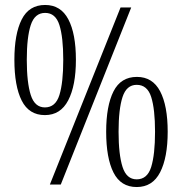

<svg xmlns="http://www.w3.org/2000/svg" viewBox="-20 -744 733 774"><path d="M161 -280Q97 -280 67.5 -338.5Q38 -397 38 -503Q38 -607 67.5 -665.5Q97 -724 162 -724Q225 -724 255.5 -666Q286 -608 286 -503Q286 -399 255 -339.5Q224 -280 161 -280ZM181 0 466 -714H509L225 0ZM161 -311Q204 -311 219.5 -361Q235 -411 235 -503Q235 -594 219.5 -643Q204 -692 162 -692Q120 -692 104 -643Q88 -594 88 -503Q88 -411 104 -361Q120 -311 161 -311ZM531 10Q467 10 437.5 -48.5Q408 -107 408 -213Q408 -317 437.5 -375.5Q467 -434 532 -434Q595 -434 625.5 -376Q656 -318 656 -213Q656 -109 625.5 -49.5Q595 10 531 10ZM531 -21Q574 -21 589.5 -71Q605 -121 605 -213Q605 -304 589.5 -353Q574 -402 531 -402Q490 -402 474 -353Q458 -304 458 -213Q458 -121 474 -71Q490 -21 531 -21Z"/></svg>

Font: Noto Serif ExtraCondensed Light
Style: Regular
Weight: 300
Width: 2
Designer: Monotype Design Team
Foundry: Monotype Imaging Inc.
Version: Version 2.014; ttfautohint (v1.8.4.7-5d5b)